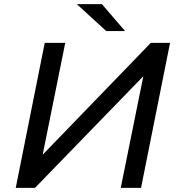

<svg xmlns="http://www.w3.org/2000/svg" viewBox="-20 -907 863 927"><path d="M493 -757H584L472 -887H351ZM56 0H149L672 -539L563 0H661L801 -700H708L186 -160L295 -700H196Z"/></svg>

Font: AWKNG-Font Medium
Style: Italic
Weight: 500
Italic angle: -11.3°
Designer: Awakening Church
Foundry: Awakening Church
Version: Version 1.700;PS 001.700;hotconv 1.0.88;makeotf.lib2.5.64775